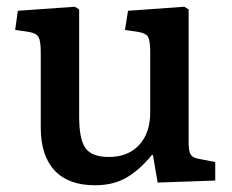

<svg xmlns="http://www.w3.org/2000/svg" viewBox="-20 -536 688 570"><path d="M262 14Q183 14 142 -30Q101 -74 101 -157V-379Q101 -413 95 -425Q89 -437 67 -441L25 -447L33 -504L202 -516L215 -508V-190Q215 -122 234 -96Q253 -70 303 -70Q360 -70 393 -105.5Q426 -141 426 -203V-379Q426 -414 420 -425.5Q414 -437 392 -441L351 -447L360 -504L527 -516L540 -508V-112Q540 -86 546.5 -76.5Q553 -67 572 -64L619 -55V0L448 6L434 -76H431Q395 -32 356 -9Q317 14 262 14Z"/></svg>

Font: Literata 12pt Medium
Style: Regular
Weight: 500
Designer: Latin by Veronika Burian and Jose Scaglione. Greek by Irene Vlachou. Cyrillic by Vera Evstafieva.
Foundry: TypeTogether
Version: Version 3.002